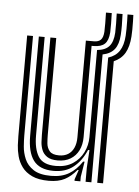

<svg xmlns="http://www.w3.org/2000/svg" viewBox="-53 -768 592 819"><g transform="rotate(5 243.0 -359.0)"><path d="M186.6 9.5Q142.5 9.5 114.7 -3.7Q86.9 -16.9 71.6 -37.9Q56.3 -58.9 49.9 -83.2Q43.5 -107.4 42.3 -130Q41.1 -152.6 41.1 -168.4V-600H66.1V-173.3Q66.1 -154.4 68.1 -127.3Q70.1 -100.2 81.3 -73.8Q92.5 -47.5 119 -29.9Q145.6 -12.3 194.7 -12.3Q239.9 -12.3 270.9 -30.7Q301.9 -49 325.9 -84.9H332L321.4 -19.3V0H296.4L296.2 -6.5L310.1 -47.3H305.4Q281.7 -18.8 254.7 -4.7Q227.8 9.5 186.6 9.5ZM343.7 0V-60L348.5 -136.1H342.4Q322.6 -88.9 288.4 -61.5Q254.2 -34 201.9 -34.4Q143.1 -34.9 117.1 -69.9Q91.1 -105 91.1 -174.9V-600H116V-178.1Q116 -121.2 136 -88.7Q156.1 -56.2 211.3 -56.2Q254.2 -56.2 283.6 -75.5Q313 -94.8 328.3 -125.7Q343.5 -156.5 343.5 -190.8V-564.3Q378.5 -567.4 395.2 -586.3Q412 -605.1 414.2 -644.4Q414.7 -658.9 414.6 -683Q414.5 -707.1 413.5 -726.6H438.5Q439.8 -698.4 439.8 -676.8Q439.9 -655.3 438.7 -637.3Q436.3 -597.3 419.5 -575.7Q402.8 -554.1 368.6 -547.4V0ZM217.3 -80.3Q187.4 -80.3 171.5 -91.3Q155.5 -102.2 149.1 -118.7Q142.6 -135.2 141.6 -152.6Q140.6 -170 140.6 -182.9V-600H165.6V-184.4Q165.6 -168.4 167.2 -149.1Q168.9 -129.9 180.4 -116.1Q191.9 -102.3 221.1 -102.3Q243.6 -102.3 259.6 -112.2Q275.5 -122.1 284 -140.9Q292.5 -159.7 292.5 -186V-600H327Q346.7 -600 356.5 -610.1Q366.2 -620.1 367.9 -644.4Q368.5 -656.8 368.4 -681.3Q368.3 -705.9 367.5 -726.6H392.3Q393.2 -706.2 393.3 -682Q393.4 -657.8 392.9 -644.2Q390.5 -609.3 375 -594.6Q359.5 -579.9 327 -579.9H318.7V-188.6Q318.7 -156.5 306.6 -132.1Q294.4 -107.7 271.7 -94Q249.1 -80.3 217.3 -80.3ZM393.6 0V-536.3Q425.6 -546.3 441.4 -570.5Q457.3 -594.7 459.8 -635.8Q460.7 -647.4 460.8 -664.8Q460.9 -682.2 460.6 -699.2Q460.3 -716.3 459.8 -726.6H484.7Q485.2 -716.5 485.6 -699.3Q485.9 -682 485.8 -664.2Q485.7 -646.4 484.7 -634.4Q481.8 -590.6 466 -563.4Q450.1 -536.3 418.6 -522.7V0Z"/></g></svg>

Font: Big Shoulders Inline Thin
Style: Regular
Weight: 100
Designer: Patric King
Foundry: XO Type Co
Version: Version 2.002